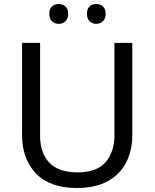

<svg xmlns="http://www.w3.org/2000/svg" viewBox="-20 -928 771 958"><path d="M640 -252Q640 -178 610 -118.5Q580 -59 518.5 -24.5Q457 10 362 10Q229 10 159.5 -62.5Q90 -135 90 -254V-714H180V-251Q180 -164 226.5 -116Q273 -68 367 -68Q464 -68 507.5 -119.5Q551 -171 551 -252V-714H640ZM226 -859Q226 -885 240 -896.5Q254 -908 273 -908Q292 -908 306 -896.5Q320 -885 320 -859Q320 -834 306 -821.5Q292 -809 273 -809Q254 -809 240 -821.5Q226 -834 226 -859ZM414 -859Q414 -885 427.5 -896.5Q441 -908 460 -908Q479 -908 493 -896.5Q507 -885 507 -859Q507 -834 493 -821.5Q479 -809 460 -809Q441 -809 427.5 -821.5Q414 -834 414 -859Z"/></svg>

Font: Noto Sans Old North Arabian
Style: Regular
Weight: 400
Designer: Monotype Design Team
Foundry: Monotype Imaging Inc.
Version: Version 2.001; ttfautohint (v1.8.4.7-5d5b)